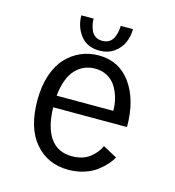

<svg xmlns="http://www.w3.org/2000/svg" viewBox="-102 -750 774 848"><g transform="rotate(15 285.0 -326.0)"><path d="M402 -663Q402 -630.5 389.8 -601.8Q377.5 -573 349.8 -553Q322 -533 283 -533Q226 -533 196 -572Q166 -611 166 -663H222Q222 -651 224.2 -638.8Q226.5 -626.5 232.5 -611.5Q238.5 -596.5 251.8 -587.2Q265 -578 284 -578Q303.5 -578 316.8 -587.2Q330 -596.5 335.8 -611.5Q341.5 -626.5 343.8 -638.8Q346 -651 346 -663ZM476.5 -96Q468 -80 453.5 -63.5Q439 -47 416.2 -29.2Q393.5 -11.5 359.2 -0.2Q325 11 286 11Q192 11 133.8 -56.5Q75.5 -124 75.5 -251.5Q75.5 -316 92.5 -366.5Q109.5 -417 139 -448.2Q168.5 -479.5 206.2 -495.8Q244 -512 287 -512Q381 -512 434.8 -436.8Q488.5 -361.5 488.5 -238.5H151Q153 -147.5 187 -99.2Q221 -51 286 -51Q336.5 -51 368 -76Q399.5 -101 412 -131ZM287 -451.5Q232 -451.5 196.2 -411.8Q160.5 -372 152.5 -292H411.5Q411.5 -321 404.5 -348Q397.5 -375 383.2 -398.8Q369 -422.5 344 -437Q319 -451.5 287 -451.5Z"/></g></svg>

Font: League Mono Narrow Light
Style: Regular
Weight: 300
Width: 3
Designer: Tyler Finck
Foundry: The League of Moveable Type / Tyler Finck
Version: Version 2.210